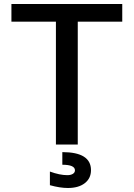

<svg xmlns="http://www.w3.org/2000/svg" viewBox="-20 -721 667 958"><path d="M590 -701V-613H368V0H259V-613H37V-701ZM229 203V135Q278 153 316 153Q333 153 343.5 146.5Q354 140 354 129Q354 101 291 101V38Q434 38 434 128Q434 169 403 193Q372 217 319 217Q279 217 229 203Z"/></svg>

Font: LT Superior Semi-bold
Style: Regular
Weight: 600
Designer: Daniel Lyons
Foundry: LyonsType
Version: Version 1.0